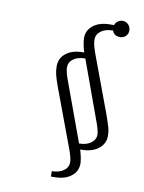

<svg xmlns="http://www.w3.org/2000/svg" viewBox="-85 -669 656 872"><g transform="rotate(10 243.0 -232.5)"><path d="M149.9 -355Q149.9 -391.6 179 -414.3Q208 -437 256.8 -437H262.2Q250 -477.1 250 -502Q250 -538.1 279.1 -560.5Q308.1 -583 356.9 -583H374Q377.9 -594.7 387.7 -601.8Q397.5 -608.9 410.2 -608.9Q425.3 -608.9 436 -597.9Q446.8 -586.9 446.8 -570.8Q446.8 -554.7 436 -544.4Q425.3 -534.2 410.2 -534.2Q381.8 -534.2 374 -558.1Q339.8 -558.1 318.8 -542.7Q297.9 -527.3 297.9 -502.9Q297.9 -479.5 314 -437L410.2 -178.2Q425.3 -135.3 429.7 -118.9Q434.1 -102.5 434.1 -82Q434.1 -45.9 404.5 -22.9Q375 0 326.2 0H320.8Q333 42 333 63Q333 99.1 304 121.6Q274.9 144 226.1 144H210.9V119.1Q244.1 119.1 265.1 104Q286.1 88.9 286.1 64.9Q286.1 44.9 269 0L172.9 -257.8Q158.2 -298.3 154.1 -315.9Q149.9 -333.5 149.9 -355ZM196.8 -356.9Q196.8 -335.9 213.9 -291L311 -25.9Q344.2 -25.9 365.2 -41Q386.2 -56.2 386.2 -80.1Q386.2 -99.1 369.1 -144L272 -411.1Q237.8 -411.1 217.3 -396.2Q196.8 -381.3 196.8 -356.9Z"/></g></svg>

Font: Dehuti
Style: Italic
Weight: 400
Version: Version 1.2